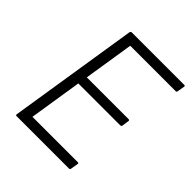

<svg xmlns="http://www.w3.org/2000/svg" viewBox="-182 -775 894 894"><g transform="rotate(45 265.0 -327.5)"><path d="M70 0Q62 0 64 -8L165 -648Q167 -655 173 -655H518Q522 -655 523.5 -653.5Q525 -652 524 -648L518 -612Q517 -606 511 -606H212L173 -359H448Q456 -359 454 -351L449 -317Q447 -311 441 -311H165L124 -50H422Q430 -50 428 -43L422 -7Q421 0 415 0Z"/></g></svg>

Font: Sofia Sans Light
Style: Italic
Weight: 300
Italic angle: -9°
Version: Version 4.100-B